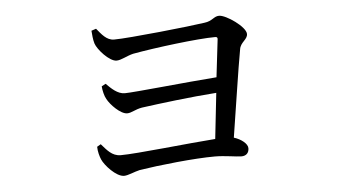

<svg xmlns="http://www.w3.org/2000/svg" viewBox="-41 -552 1081 607"><g transform="rotate(-5 500.0 -249.0)"><path d="M265 -116 253 -109C253 -94 258 -77 262 -68C270 -49 305 -10 330 -10C343 -10 363 -20 381 -24C444 -34 556 -46 621 -46C653 -46 689 -39 705 -39C719 -39 729 -47 729 -63C729 -77 709 -93 686 -100C700 -187 719 -317 730 -376C733 -399 756 -405 756 -423C756 -446 695 -488 673 -488C656 -488 651 -473 625 -470C580 -463 382 -442 336 -442C312 -442 297 -463 282 -481L267 -476C268 -464 269 -448 273 -435C279 -416 315 -375 338 -375C353 -375 371 -387 392 -392C463 -405 599 -422 655 -422C660 -422 663 -420 662 -414L648 -295C552 -288 384 -270 355 -270C332 -270 313 -289 297 -305L284 -298C285 -285 289 -267 295 -257C305 -238 336 -206 357 -206C371 -206 382 -216 405 -220C464 -228 559 -240 643 -246L627 -101C542 -95 376 -76 325 -76C297 -76 282 -97 265 -116Z"/></g></svg>

Font: Harano Aji Mincho KR
Style: Regular
Weight: 400
Foundry: Masamichi Hosoda
Version: HaranoAjiMinchoKR-Regular version 20230610;ttx 4.39.4